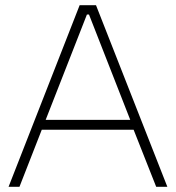

<svg xmlns="http://www.w3.org/2000/svg" viewBox="-20 -720 677 740"><path d="M13 0H55L141 -220H495L582 0H625L350 -700H287ZM156 -258 315 -664H323L482 -258Z"/></svg>

Font: Fixel Display ExtraLight
Style: Regular
Weight: 200
Designer: AlfaBravo + MacPaw
Foundry: Kyrylo Tkachov, Marchela Mozhyna, Serhii Makarenko, Maria Weinstein, Zakhar Kryvoshyya
Version: Version 1.211